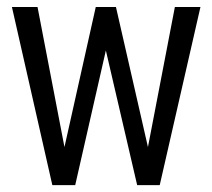

<svg xmlns="http://www.w3.org/2000/svg" viewBox="-20 -537 616 557"><path d="M14.6 -516.6H88.9L167 -110.4L257.8 -516.6H316.4L409.2 -110.4L487.3 -516.6H561.5L443.4 0H377.9L287.1 -390.6L198.2 0H131.8Z"/></svg>

Font: Dinish Condensed
Style: Regular
Weight: 400
Width: 3
Designer: Bert Driehuis
Foundry: Playbeing
Version: Version 3.006; git-39231f3c-release